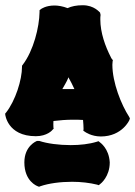

<svg xmlns="http://www.w3.org/2000/svg" viewBox="-30 -709 516 733"><path d="M463 -263C433 -309 399 -394 399 -462C399 -466 400 -471 400 -475L401 -479L398 -483C396 -485 394 -488 393 -491C372 -532 353 -584 353 -635C353 -641 353 -646 354 -652L352 -661C350 -662 330 -689 286 -689C262 -689 243 -685 228 -678C210 -685 192 -688 178 -688C145 -688 127 -675 126 -674L121 -670V-663C120 -605 98 -516 57 -462L54 -458V-454C54 -404 29 -325 -7 -279L-10 -276V-271C-10 -275 -4 -189 107 -189C150 -189 170 -212 171 -214L175 -218L174 -222C174 -231 173 -239 174 -247C198 -250 223 -252 249 -252C262 -252 274 -252 287 -251C288 -239 289 -227 289 -216L288 -210L294 -206C295 -205 319 -188 355 -188C437 -188 465 -252 464 -251L466 -257ZM389 -89C386 -143 352 -165 351 -166L346 -170L340 -168C311 -159 276 -155 240 -155C195 -155 150 -161 120 -171H111C109 -170 63 -152 63 -89C63 -17 111 1 114 2L119 4L124 2C156 -9 200 -15 245 -15C279 -15 313 -11 341 -4L347 -2L352 -6C355 -8 389 -35 389 -89ZM231 -414C239 -400 247 -385 254 -369H238H208C215 -382 223 -394 229 -408Z"/></svg>

Font: Hanalei Fill
Style: Regular
Weight: 400
Designer: Astigmatic (AOETI)
Foundry: Astigmatic (AOETI)
Version: Version 1.000